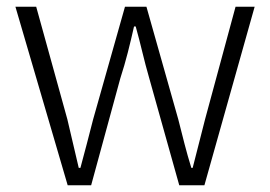

<svg xmlns="http://www.w3.org/2000/svg" viewBox="-20 -553 806 573"><path d="M182 0H252L339 -319C356 -371 368 -421 380 -474H385C400 -421 410 -372 425 -321L515 0H590L740 -533H683L592 -197C579 -146 567 -100 555 -52H551C536 -100 525 -146 512 -197L417 -533H353L258 -197C245 -146 233 -100 220 -52H215C204 -100 193 -146 181 -197L88 -533H26Z"/></svg>

Font: Spoqa Han Sans Neo Light
Style: Regular
Weight: 300
Designer: [Spoqa Han Sans Neo] Dong-huui Kim  Younghwa Kang  Yujin Lee  [Noto Sans] Ryoko NISHIZUKA  (kana & ideographs); Paul D. 
Foundry: Spoqa (http://www.spoqa-han-sans.com)
Version: Version 1.000